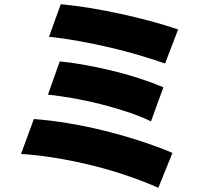

<svg xmlns="http://www.w3.org/2000/svg" viewBox="-20 -788 980 913"><path d="M269 -768Q334 -762 407.5 -750Q481 -738 554.5 -722Q628 -706 698 -687Q768 -668 827 -648L765 -486Q711 -505 643.5 -525Q576 -545 503.5 -562Q431 -579 356.5 -592.5Q282 -606 213 -613ZM264 -496Q319 -491 382 -479.5Q445 -468 510.5 -452.5Q576 -437 639 -416.5Q702 -396 757 -373L698 -211Q648 -235 586.5 -255.5Q525 -276 460 -292.5Q395 -309 330 -320.5Q265 -332 208 -338ZM141 -222Q221 -216 307.5 -201.5Q394 -187 480 -165.5Q566 -144 647.5 -117.5Q729 -91 800 -61L733 105Q663 74 582 46.5Q501 19 415.5 -2Q330 -23 244.5 -37Q159 -51 80 -56Z"/></svg>

Font: OA Gothic ExtraBold
Style: Regular
Weight: 800
Designer: Choi Chi-young, Lee Jaesang, Lee Juhyun, Han Dohee
Foundry: DDUNGSANG CORP.
Version: Version 1.000;Build 20210203